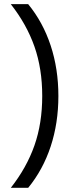

<svg xmlns="http://www.w3.org/2000/svg" viewBox="-20 -734 352 928"><path d="M32.2 173.8Q108.9 76.2 146.5 -31Q184.1 -138.2 184.1 -270Q184.1 -401.9 146.5 -509Q108.9 -616.2 32.2 -713.9H116.2Q187.5 -627 224.9 -513.9Q262.2 -400.9 262.2 -270Q262.2 -139.2 224.9 -26.1Q187.5 86.9 116.2 173.8Z"/></svg>

Font: Prompt Light
Style: Regular
Weight: 300
Designer: Katatrad Team
Foundry: CadsonDemak
Version: Version 1.000;PS 001.000;hotconv 1.0.88;makeotf.lib2.5.64775